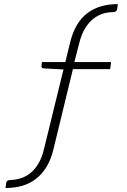

<svg xmlns="http://www.w3.org/2000/svg" viewBox="-20 -736 620 936"><path d="M335.5 -399 240 -6Q228 43 206.5 78Q185 113 155.2 136Q125.5 159 88 169.8Q50.5 180.5 7 180.5L10 157Q11.5 141.5 30 141.5Q55.5 141 80.8 133.2Q106 125.5 127.8 108Q149.5 90.5 166.8 62.2Q184 34 194 -7.5L289.5 -397.5L193.5 -402.5Q182 -403.5 182 -412.5Q182 -413 182.2 -416Q182.5 -419 184.5 -433.5H298.5L322 -529.5Q345.5 -625.5 404.5 -670.8Q463.5 -716 554.5 -716L551 -691.5Q549 -677 532 -677Q505.5 -677 480.5 -669Q455.5 -661 433.8 -643.5Q412 -626 394.8 -597.8Q377.5 -569.5 367 -528.5L342.5 -433.5H521.5L517 -399Z"/></svg>

Font: Lato TR Light
Style: Italic
Weight: 300
Italic angle: -12°
Designer: Lukasz Dziedzic
Foundry: Lukasz Dziedzic
Version: Version 1.104 2013